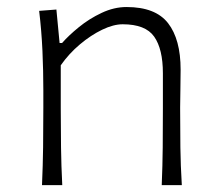

<svg xmlns="http://www.w3.org/2000/svg" viewBox="-20 -540 632 560"><path d="M102.5 0Q105 -57.1 105.7 -110.1Q106.4 -163.1 106.4 -226.1V-277.3Q106.4 -332.5 103.8 -391.6Q101.1 -450.7 94.2 -508.3L144.5 -512.2L153.8 -414.6H161.1Q180.2 -436.5 210.2 -460.9Q240.2 -485.4 276.4 -502.4Q312.5 -519.5 349.1 -519.5Q433.6 -519.5 470.2 -472.4Q506.8 -425.3 506.8 -336.9Q506.8 -304.2 506.1 -275.9Q505.4 -247.6 505.4 -226.1Q505.4 -163.1 506.1 -110.1Q506.8 -57.1 510.3 0H451.7Q454.1 -57.1 454.6 -109.9Q455.1 -162.6 455.1 -224.6V-326.2Q455.1 -397 429.7 -433.1Q404.3 -469.2 337.9 -469.2Q311 -469.2 278.1 -453.4Q245.1 -437.5 213.1 -410.6Q181.2 -383.8 157.2 -349.6V-224.6Q157.2 -162.6 158 -109.9Q158.7 -57.1 161.6 0Z"/></svg>

Font: Pinar DS1-Light
Style: Regular
Weight: 300
Designer: Amin Abedi
Version: Version 2.000